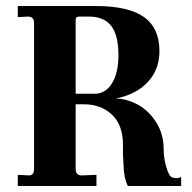

<svg xmlns="http://www.w3.org/2000/svg" viewBox="-20 -617 637 637"><path d="M39 0V-37L76 -35Q93 -35 93 -57V-541Q93 -563 71 -562L39 -560V-597H298Q406 -597 457.5 -560.5Q509 -524 509 -447Q509 -387 471 -345.5Q433 -304 364 -290Q399 -290 437 -270Q475 -249 499 -210Q523 -171 523 -122Q523 -92 532 -61.5Q541 -31 552 -28Q560 -26 565 -26Q574 -26 581 -30V0H404Q391 -27 390 -66Q388 -100 388 -104V-137Q388 -202 351.5 -236.5Q315 -271 258 -271H231V-57Q231 -35 251 -35L300 -37V0ZM231 -306H294Q330 -306 351.5 -340.5Q373 -375 373 -434Q373 -500 349 -531Q325 -562 275 -562H243Q231 -562 231 -552Z"/></svg>

Font: UnnaBold
Style: Bold
Weight: 700
Designer: Jorge de Buen Unna
Foundry: Omnibus-Type
Version: Version 2.008;hotconv 1.0.109;makeotfexe 2.5.65596